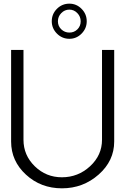

<svg xmlns="http://www.w3.org/2000/svg" viewBox="-20 -1024 760 1054"><path d="M360.8 -811Q320.8 -811 292.5 -839.6Q264.2 -868.2 264.2 -907.2Q264.2 -947.3 292.5 -975.6Q320.8 -1003.9 360.8 -1003.9Q399.9 -1003.9 428 -975.3Q456.1 -946.8 456.1 -907.2Q456.1 -868.2 428 -839.6Q399.9 -811 360.8 -811ZM360.8 -971.2Q335 -971.2 316.4 -952.1Q297.9 -933.1 297.9 -907Q297.9 -880.9 316.4 -863Q335 -845.2 361.1 -845.2Q387.2 -845.2 405 -863Q422.9 -880.9 422.9 -907Q422.9 -933.1 404.5 -952.1Q386.2 -971.2 360.8 -971.2ZM41 -247.1V-750H108.9V-256.8Q108.9 -171.9 170.9 -111.3Q232.9 -50.8 319.8 -50.8Q408.7 -50.8 474.4 -111.3Q540 -171.9 540 -256.8V-750H606.9V-247.1Q606.9 -141.1 521.5 -65.7Q436 9.8 320.1 9.8Q204.1 9.8 122.6 -65.2Q41 -140.1 41 -247.1Z"/></svg>

Font: Oakes Grotesk
Style: Light
Weight: 300
Designer: Samuel Oakes
Foundry: Samuel Oakes
Version: Version 1.0 | wf-rip DC20170320